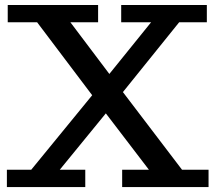

<svg xmlns="http://www.w3.org/2000/svg" viewBox="-20 -755 870 775"><path d="M7.8 0V-69.8H106L352.1 -370.6L129.9 -665H11.2V-734.9H376V-665H264.2L421.4 -456.5L589.8 -665H469.2V-734.9H814.9V-665H703.1L476.1 -383.3L714.8 -69.8H821.8V0H473.1V-69.8H581.1L407.2 -297.4L221.2 -69.8H324.2V0Z"/></svg>

Font: Trocchi
Style: Regular
Weight: 400
Designer: Vernon Adams
Foundry: Vernon Adams
Version: Version 1.101; ttfautohint (v1.8.4.7-5d5b);gftools[0.9.27]